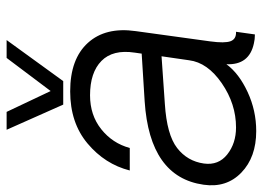

<svg xmlns="http://www.w3.org/2000/svg" viewBox="-131 -663 794 580"><g transform="rotate(-90 266.0 -373.0)"><path d="M240 -579 164 -750H218L281 -617L381 -750H435L311 -579ZM160 4Q81 4 34.5 -41Q-12 -86 -2 -155Q21 -318 250 -333L394 -342L397 -363Q407 -429 372 -463.5Q337 -498 268 -498Q208 -498 165.5 -464Q123 -430 109 -378H41Q60 -453 122.5 -505.5Q185 -558 280 -558Q378 -558 426.5 -504.5Q475 -451 462 -360L431 -135Q425 -91 431.5 -73.5Q438 -56 460 -57L452 0Q437 0 425 -3Q359 -17 362 -86Q334 -48 278 -22Q222 4 160 4ZM171 -57Q242 -57 304.5 -100Q367 -143 374 -199L386 -282L242 -272Q149 -266 109 -235Q69 -204 62 -154Q56 -110 89.5 -83.5Q123 -57 171 -57Z"/></g></svg>

Font: Oakes Grotesk Light
Style: Italic
Weight: 300
Italic angle: -8°
Designer: Samuel Oakes
Foundry: Samuel Oakes
Version: Version 1.000;PS 001.000;hotconv 1.0.88;makeotf.lib2.5.64775